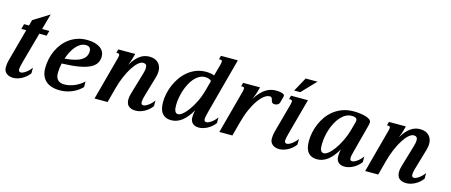

<svg xmlns="http://www.w3.org/2000/svg" viewBox="-46 -1281 4367 1858"><g transform="rotate(15 2138.0 -352.5)"><path d="M138.7 -576.2 298.3 -675.8 254.4 -518.6H326.7L313 -467.3H240.2L154.3 -157.2Q146 -126.5 143.1 -109.6Q140.1 -92.8 140.1 -85.9Q140.1 -71.3 146.5 -64.9Q152.8 -58.6 163.1 -58.6Q174.3 -58.6 188 -65.2Q201.7 -71.8 215.8 -82.3Q230 -92.8 242.9 -106.2Q255.9 -119.6 265.6 -133.3V-77.1Q249.5 -55.7 230 -39.3Q210.4 -22.9 189.5 -12Q168.5 -1 147 4.9Q125.5 10.7 105.5 10.7Q87.9 10.7 70.8 6.1Q53.7 1.5 40.3 -8.3Q26.9 -18.1 18.8 -33.2Q10.7 -48.3 10.7 -68.8Q10.7 -89.8 13.2 -106.9Q15.6 -124 21 -143.6L108.9 -467.3H60.1L73.7 -518.6H123Z M380.9 -161.1Q380.9 -208.5 390.9 -254.2Q400.9 -299.8 419.9 -340.6Q439 -381.3 466.8 -416Q494.6 -450.7 530.3 -475.8Q565.9 -501 609.4 -515.1Q652.8 -529.3 702.6 -529.3Q747.6 -529.3 781 -520Q814.5 -510.7 836.7 -494.6Q858.9 -478.5 869.9 -456.8Q880.9 -435.1 880.9 -410.2Q880.9 -371.1 862.1 -341.6Q843.3 -312 801 -291.5Q758.8 -271 690.7 -259.5Q622.6 -248 523.4 -245.1Q511.7 -192.4 511.7 -144.5Q511.7 -101.6 533.9 -78.6Q556.2 -55.7 600.1 -55.7Q624.5 -55.7 650.4 -61.3Q676.3 -66.9 701.4 -77.6Q726.6 -88.4 749.8 -103.3Q772.9 -118.2 792 -136.7V-80.6Q777.3 -65.4 756.1 -49.3Q734.9 -33.2 707.3 -19.8Q679.7 -6.3 645.8 2.2Q611.8 10.7 572.3 10.7Q525.4 10.7 489.5 -1Q453.6 -12.7 429.4 -34.9Q405.3 -57.1 393.1 -89.1Q380.9 -121.1 380.9 -161.1ZM755.4 -429.7Q755.4 -450.2 743.7 -464.1Q731.9 -478 704.1 -478Q675.8 -478 650.6 -463.4Q625.5 -448.7 604.5 -423.8Q583.5 -398.9 566.7 -366.2Q549.8 -333.5 538.1 -297.9Q595.2 -302.2 636.5 -312.7Q677.7 -323.2 704.1 -339.8Q730.5 -356.4 742.9 -379.2Q755.4 -401.9 755.4 -429.7Z M1381.8 -157.2Q1372.6 -126.5 1370.1 -109.6Q1367.7 -92.8 1367.7 -85.9Q1367.7 -71.3 1374 -64.9Q1380.4 -58.6 1390.6 -58.6Q1401.9 -58.6 1415.5 -65.2Q1429.2 -71.8 1443.4 -82.3Q1457.5 -92.8 1470.5 -106.2Q1483.4 -119.6 1493.2 -133.3V-77.1Q1477.1 -55.7 1457.5 -39.3Q1438 -22.9 1417 -12Q1396 -1 1374.5 4.9Q1353 10.7 1333 10.7Q1305.7 10.7 1287.1 3.9Q1268.6 -2.9 1257.3 -14.6Q1246.1 -26.4 1241.5 -42Q1236.8 -57.6 1236.8 -75.7Q1236.8 -91.8 1240 -109.1Q1243.2 -126.5 1248.5 -143.6L1310.5 -353Q1322.3 -392.6 1322.3 -415.5Q1322.3 -437 1312.5 -446.3Q1302.7 -455.6 1284.2 -455.6Q1262.2 -455.6 1235.6 -432.9Q1209 -410.2 1182.1 -368.7Q1155.3 -327.1 1130.1 -269Q1105 -210.9 1086.4 -140.1L1049.3 0H918.5L1034.7 -433.6Q1040 -454.1 1040 -463.9Q1040 -474.6 1035.2 -478.3Q1030.3 -481.9 1021.5 -481.9H1007.8L1017.6 -518.6H1187L1174.8 -473.1Q1172.4 -463.4 1165.8 -444.1Q1159.2 -424.8 1148.4 -398.4Q1170.9 -436.5 1193.4 -461.9Q1215.8 -487.3 1238.5 -502.2Q1261.2 -517.1 1283.7 -523.2Q1306.2 -529.3 1329.1 -529.3Q1356.9 -529.3 1379.2 -521.2Q1401.4 -513.2 1416.7 -498Q1432.1 -482.9 1440.4 -461.7Q1448.7 -440.4 1448.7 -414.1Q1448.7 -387.2 1439.9 -356Z M1567.4 -139.6Q1567.4 -179.2 1576.7 -223.4Q1585.9 -267.6 1604.2 -310.8Q1622.6 -354 1650.1 -393.6Q1677.7 -433.1 1714.4 -463.4Q1751 -493.7 1796.6 -511.5Q1842.3 -529.3 1896.5 -529.3Q1905.3 -529.3 1916 -528.6Q1926.8 -527.8 1937.7 -526.1Q1948.7 -524.4 1959.5 -521.7Q1970.2 -519 1978.5 -515.1L2010.3 -630.9Q2015.6 -651.4 2015.6 -661.1Q2015.6 -671.9 2010.7 -675.5Q2005.9 -679.2 1997.1 -679.2H1983.4L1993.2 -715.8H2162.6L2013.2 -157.2Q2004.9 -126.5 2002 -109.6Q1999 -92.8 1999 -85.9Q1999 -71.3 2005.4 -64.9Q2011.7 -58.6 2022 -58.6Q2033.2 -58.6 2046.9 -65.2Q2060.5 -71.8 2074.7 -82.3Q2088.9 -92.8 2101.8 -106.2Q2114.7 -119.6 2124.5 -133.3V-77.1Q2108.4 -55.7 2088.9 -39.3Q2069.3 -22.9 2048.3 -12Q2027.3 -1 2005.9 4.9Q1984.4 10.7 1964.4 10.7Q1946.8 10.7 1931.2 6.1Q1915.5 1.5 1904.1 -8.3Q1892.6 -18.1 1886 -33.2Q1879.4 -48.3 1879.4 -68.8Q1879.4 -89.8 1881.6 -106.9Q1883.8 -124 1889.6 -143.6Q1843.3 -63.5 1793.9 -26.1Q1744.6 11.2 1687 11.2Q1630.4 11.2 1598.9 -25.1Q1567.4 -61.5 1567.4 -139.6ZM1738.3 -62.5Q1755.4 -62.5 1781.7 -83.3Q1808.1 -104 1836.7 -143.1Q1865.2 -182.1 1892.6 -238Q1919.9 -293.9 1938.5 -363.8L1962.9 -455.1Q1956.5 -463.9 1939.7 -470.7Q1922.9 -477.5 1899.4 -477.5Q1868.2 -477.5 1841.1 -462.2Q1814 -446.8 1791.5 -420.9Q1769 -395 1751.5 -360.8Q1733.9 -326.7 1721.9 -289.3Q1710 -252 1703.6 -213.6Q1697.3 -175.3 1697.3 -141.1Q1697.3 -126.5 1698.7 -112.3Q1700.2 -98.1 1704.6 -87.2Q1709 -76.2 1717 -69.3Q1725.1 -62.5 1738.3 -62.5Z M2550.3 -459.5Q2526.4 -459.5 2497.8 -438.5Q2469.2 -417.5 2440.2 -377Q2411.1 -336.4 2384.3 -276.9Q2357.4 -217.3 2336.9 -140.1L2299.8 0H2168.9L2285.2 -433.6Q2290.5 -454.1 2290.5 -463.9Q2290.5 -474.6 2285.6 -478.3Q2280.8 -481.9 2272 -481.9H2258.3L2268.1 -518.6H2437.5L2425.3 -473.1Q2422.9 -463.4 2414.8 -440.9Q2406.7 -418.5 2396 -392.6Q2419.9 -432.1 2445.1 -458.5Q2470.2 -484.9 2495.4 -500.7Q2520.5 -516.6 2545.9 -522.9Q2571.3 -529.3 2595.7 -529.3Q2607.4 -529.3 2622.3 -528.1Q2637.2 -526.9 2650.4 -523.4Q2663.6 -520 2672.6 -514.2Q2681.6 -508.3 2681.6 -499Q2681.6 -494.1 2680.2 -489.3L2664.6 -430.7Q2660.2 -413.6 2646.2 -405.3Q2632.3 -397 2617.2 -397Q2603 -397 2595.9 -401.6Q2588.9 -406.2 2585.2 -413.1Q2581.5 -419.9 2580.1 -428.2Q2578.6 -436.5 2575.9 -443.4Q2573.2 -450.2 2567.6 -454.8Q2562 -459.5 2550.3 -459.5Z M2765.1 -433.6Q2770.5 -454.1 2770.5 -463.9Q2770.5 -474.6 2765.6 -478.3Q2760.7 -481.9 2752 -481.9H2738.3L2748 -518.6H2917.5L2819.3 -157.2Q2811 -126.5 2808.1 -109.6Q2805.2 -92.8 2805.2 -85.9Q2805.2 -71.3 2811.5 -64.9Q2817.9 -58.6 2828.1 -58.6Q2839.4 -58.6 2853 -65.2Q2866.7 -71.8 2880.9 -82.3Q2895 -92.8 2908 -106.2Q2920.9 -119.6 2930.7 -133.3V-77.1Q2914.6 -55.7 2895 -39.3Q2875.5 -22.9 2854.5 -12Q2833.5 -1 2812 4.9Q2790.5 10.7 2770.5 10.7Q2752.9 10.7 2735.8 6.1Q2718.8 1.5 2705.3 -8.3Q2691.9 -18.1 2683.8 -33.2Q2675.8 -48.3 2675.8 -68.8Q2675.8 -89.8 2678.2 -106.9Q2680.7 -124 2686 -143.6ZM2841.8 -715.8H2960.4L2825.7 -574.7H2764.6Z M3199.2 -62.5Q3216.8 -62.5 3243.2 -83.3Q3269.5 -104 3297.9 -143.1Q3326.2 -182.1 3353.3 -237.8Q3380.4 -293.5 3399.4 -363.8L3417 -428.2Q3420.4 -439.9 3420.4 -449.7Q3420.4 -467.3 3406.7 -474.9Q3393.1 -482.4 3368.2 -482.4Q3335.4 -482.4 3307.1 -466.8Q3278.8 -451.2 3255.6 -424.8Q3232.4 -398.4 3214.1 -363.8Q3195.8 -329.1 3183.3 -291Q3170.9 -252.9 3164.6 -214.4Q3158.2 -175.8 3158.2 -141.1Q3158.2 -126 3159.2 -111.8Q3160.2 -97.7 3164.3 -86.7Q3168.5 -75.7 3176.8 -69.1Q3185.1 -62.5 3199.2 -62.5ZM3028.3 -139.6Q3028.3 -179.7 3037.1 -224.1Q3045.9 -268.6 3064 -311.8Q3082 -355 3110.1 -394.3Q3138.2 -433.6 3176.8 -463.6Q3215.3 -493.7 3264.6 -511.5Q3314 -529.3 3374.5 -529.3Q3406.7 -529.3 3438.5 -525.4Q3470.2 -521.5 3495.6 -513.9Q3521 -506.3 3536.6 -494.6Q3552.2 -482.9 3552.2 -467.8Q3552.2 -459.5 3550.5 -450.2Q3548.8 -440.9 3546.4 -430.7L3474.1 -157.2Q3465.3 -126.5 3462.6 -109.6Q3460 -92.8 3460 -85.9Q3460 -71.3 3466.3 -64.9Q3472.7 -58.6 3482.9 -58.6Q3494.1 -58.6 3507.8 -65.2Q3521.5 -71.8 3535.6 -82.3Q3549.8 -92.8 3562.7 -106.2Q3575.7 -119.6 3585.4 -133.3V-77.1Q3569.3 -55.7 3549.8 -39.3Q3530.3 -22.9 3509.3 -12Q3488.3 -1 3466.8 4.9Q3445.3 10.7 3425.3 10.7Q3407.7 10.7 3392.1 6.1Q3376.5 1.5 3365 -8.3Q3353.5 -18.1 3346.9 -33.2Q3340.3 -48.3 3340.3 -68.8Q3340.3 -89.8 3342.5 -106.9Q3344.7 -124 3350.6 -143.6Q3304.2 -63.5 3254.9 -26.1Q3205.6 11.2 3147.9 11.2Q3091.3 11.2 3059.8 -25.1Q3028.3 -61.5 3028.3 -139.6Z M4093.3 -157.2Q4084 -126.5 4081.5 -109.6Q4079.1 -92.8 4079.1 -85.9Q4079.1 -71.3 4085.4 -64.9Q4091.8 -58.6 4102.1 -58.6Q4113.3 -58.6 4127 -65.2Q4140.6 -71.8 4154.8 -82.3Q4168.9 -92.8 4181.9 -106.2Q4194.8 -119.6 4204.6 -133.3V-77.1Q4188.5 -55.7 4168.9 -39.3Q4149.4 -22.9 4128.4 -12Q4107.4 -1 4085.9 4.9Q4064.5 10.7 4044.4 10.7Q4017.1 10.7 3998.5 3.9Q3980 -2.9 3968.8 -14.6Q3957.5 -26.4 3952.9 -42Q3948.2 -57.6 3948.2 -75.7Q3948.2 -91.8 3951.4 -109.1Q3954.6 -126.5 3960 -143.6L4022 -353Q4033.7 -392.6 4033.7 -415.5Q4033.7 -437 4023.9 -446.3Q4014.2 -455.6 3995.6 -455.6Q3973.6 -455.6 3947 -432.9Q3920.4 -410.2 3893.6 -368.7Q3866.7 -327.1 3841.6 -269Q3816.4 -210.9 3797.9 -140.1L3760.7 0H3629.9L3746.1 -433.6Q3751.5 -454.1 3751.5 -463.9Q3751.5 -474.6 3746.6 -478.3Q3741.7 -481.9 3732.9 -481.9H3719.2L3729 -518.6H3898.4L3886.2 -473.1Q3883.8 -463.4 3877.2 -444.1Q3870.6 -424.8 3859.9 -398.4Q3882.3 -436.5 3904.8 -461.9Q3927.2 -487.3 3950 -502.2Q3972.7 -517.1 3995.1 -523.2Q4017.6 -529.3 4040.5 -529.3Q4068.4 -529.3 4090.6 -521.2Q4112.8 -513.2 4128.2 -498Q4143.6 -482.9 4151.9 -461.7Q4160.2 -440.4 4160.2 -414.1Q4160.2 -387.2 4151.4 -356Z"/></g></svg>

Font: Arian AMU Serif
Style: Bold Italic
Weight: 700
Italic angle: -15°
Designer: Ruben Hakobyan (Tarumian)
Foundry: Ruben Hakobyan (Tarumian)
Version: Version 1.002